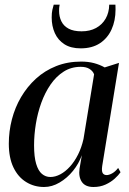

<svg xmlns="http://www.w3.org/2000/svg" viewBox="-20 -774 541 806"><path d="M409 -77Q406 -55.5 411.2 -47.2Q416.5 -39 428 -39Q437.5 -39 450.8 -46.2Q464 -53.5 476 -69L486 -51Q477.5 -38.5 461.5 -24Q445.5 -9.5 423 0.8Q400.5 11 372.5 11Q338 11 323.5 -10.5Q309 -32 314 -66.5L323.5 -122.5Q311 -87 286.5 -56.8Q262 -26.5 230.2 -7.8Q198.5 11 165 11Q123.5 11 89.8 -9.8Q56 -30.5 36.5 -71Q17 -111.5 17 -171Q17 -223 30 -273Q43 -323 68.5 -366.5Q94 -410 131 -443.8Q168 -477.5 215.8 -496.5Q263.5 -515.5 321 -515.5Q350.5 -515.5 374.8 -509Q399 -502.5 419.5 -491L479.5 -510ZM375 -462Q370 -475.5 356 -484.5Q342 -493.5 319 -493.5Q279 -493.5 247.5 -473.5Q216 -453.5 192.5 -419.5Q169 -385.5 153.5 -342.8Q138 -300 130.5 -253.8Q123 -207.5 123 -164Q123 -115.5 131.8 -86.2Q140.5 -57 156 -44Q171.5 -31 191.5 -31Q212 -31 233.2 -42.2Q254.5 -53.5 273.8 -74.8Q293 -96 307.8 -125.5Q322.5 -155 330.5 -190.5ZM318.5 -571Q277.5 -571 250.5 -588.2Q223.5 -605.5 210.2 -635Q197 -664.5 197 -700.5Q197 -720.5 199.8 -732.5Q202.5 -744.5 205.5 -754.5H230.5Q230 -751.5 229 -746Q228 -740.5 228 -728.5Q228 -704.5 237.5 -684.8Q247 -665 267.8 -653.8Q288.5 -642.5 322.5 -642.5Q357.5 -642.5 383.2 -656.5Q409 -670.5 423.5 -695.8Q438 -721 438.5 -754.5H464.5Q464.5 -750 464.8 -746Q465 -742 465 -734Q465 -687 448.2 -650.2Q431.5 -613.5 399 -592.2Q366.5 -571 318.5 -571Z"/></svg>

Font: Merriweather 144pt
Style: Italic
Weight: 400
Italic angle: -7.8°
Version: Version 2.101